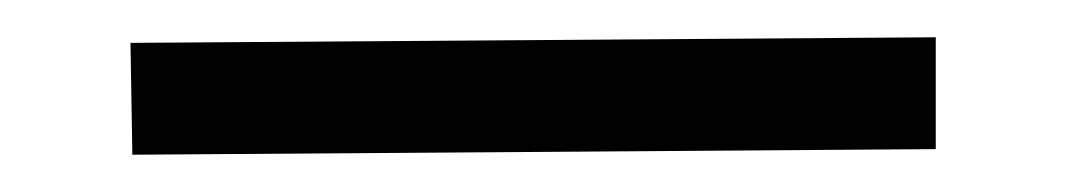

<svg xmlns="http://www.w3.org/2000/svg" viewBox="-20 -12 572 103"><path d="M51 71 482 68V8L50 11Z"/></svg>

Font: Basteleur Moonlight
Style: Regular
Weight: 300
Designer: Keussel
Foundry: Keussel Studio
Version: Version 1.300;Glyphs 3.2 (3192)